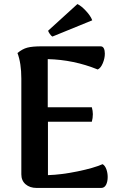

<svg xmlns="http://www.w3.org/2000/svg" viewBox="-20 -925 592 945"><path d="M510 -54Q510 -31 502 -15.5Q494 0 478 0H160Q127 0 106 -18Q85 -36 85 -67V-538Q85 -614 66 -664Q90 -684 114.5 -690.5Q139 -697 185 -697H475Q486 -697 491 -687Q496 -677 496 -661Q496 -638 486 -614Q476 -590 461 -583Q343 -631 215 -634V-397H432Q437 -379 437 -363Q437 -344 432 -326H216V-63Q282 -65 362 -81.5Q442 -98 485 -117Q497 -110 503.5 -92Q510 -74 510 -54ZM238 -745Q232 -748 224.5 -759Q217 -770 217 -774L361 -905Q379 -897 402.5 -872Q426 -847 434 -825Z"/></svg>

Font: Arima Madurai Black
Style: Regular
Weight: 900
Designer: Joana Correia and Natanael Gama
Foundry: NDISCOVER
Version: Version 1.019